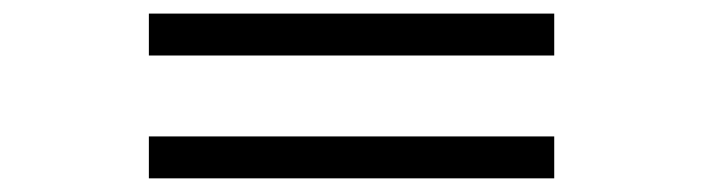

<svg xmlns="http://www.w3.org/2000/svg" viewBox="-20 -442 1040 284"><path d="M200.2 -178.2V-240.2H799.8V-178.2ZM200.2 -359.9V-421.9H799.8V-359.9Z"/></svg>

Font: Charis SIL Afr
Style: Italic
Weight: 400
Italic angle: -11°
Foundry: SIL International
Version: Version 5.000